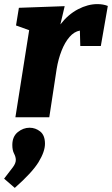

<svg xmlns="http://www.w3.org/2000/svg" viewBox="-40 -571 545 935"><path d="M35 0 102 -424 38 -447 52 -533 275 -541 254 -452Q292 -501 340 -526Q388 -551 434 -551Q463 -551 485 -542L451 -347H351L349 -422Q321 -417 298.5 -391Q276 -365 260 -324.5Q244 -284 236 -236L200 0ZM32 344 -20 299Q9 262 23 243Q37 224 37 208Q37 193 28.5 177Q20 161 20 135Q20 94 46.5 72.5Q73 51 104 51Q133 51 156 69.5Q179 88 179 129Q179 167 148 218Q117 269 32 344Z"/></svg>

Font: Bitter ExtraBold
Style: Italic
Weight: 800
Italic angle: -9°
Designer: Sol Matas, and Bitter project Authors
Foundry: Sol Matas
Version: Version 2.001